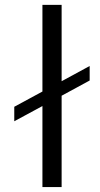

<svg xmlns="http://www.w3.org/2000/svg" viewBox="-20 -762 406 782"><path d="M345.2 -493.2V-434.1L231 -372.1V0H152.8V-330.1L38.1 -268.1V-327.1L152.8 -389.2V-742.2H231V-431.2Z"/></svg>

Font: Argentum Sans Light
Style: Regular
Weight: 300
Designer: Julieta Ulanovsky (Modified by Cristiano Sobral)
Foundry: Julieta Ulanovsky
Version: Version 1.000; ttfautohint (v1.5.65-e2d9)